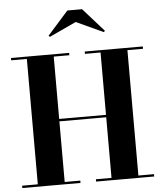

<svg xmlns="http://www.w3.org/2000/svg" viewBox="-63 -1049 928 1103"><g transform="rotate(-5 400.5 -497.0)"><path d="M409 -923.5 565 -851.5 572 -858.5 452 -993.5H367L247 -858.5L254 -851.5ZM20.5 -13.5V0H356V-13.5H266V-363H536V-13.5H446V0H781V-13.5H691V-736.5H781V-750H446V-736.5H536V-377H266V-736.5H356V-750H20.5V-736.5H111V-13.5Z"/></g></svg>

Font: Bodoni* 16pt
Style: Bold
Weight: 700
Version: Version 2.3